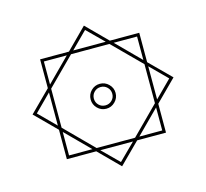

<svg xmlns="http://www.w3.org/2000/svg" viewBox="-119 -851 1213 1130"><g transform="rotate(-15 487.5 -286.0)"><path d="M364.7 18.1H185.5V-161.1L58.6 -288.1L185.5 -414.6V-590.3H361.3L485.8 -715.3L610.4 -590.3H789.6V-411.1L916.5 -284.7L789.6 -157.7V18.1H613.8L488.8 142.6ZM387.2 -590.3H585.4L485.8 -689ZM771.5 -429.2V-572.3H628.9ZM203.6 -432.1 343.3 -572.3H203.6ZM203.6 -406.7V-168.9L371.6 0H606L771.5 -166V-403.8L603 -572.3H369.1ZM185.5 -388.7 84.5 -287.6 185.5 -186.5ZM789.6 -386.2V-184.1L890.6 -285.2ZM411.6 -284.7Q411.6 -315.9 433.8 -338.1Q456.1 -360.4 487.3 -360.4Q518.6 -360.4 541 -338.1Q563.5 -315.9 563.5 -284.7Q563.5 -253.4 541 -231Q518.6 -208.5 487.3 -208.5Q456.1 -208.5 433.8 -231Q411.6 -253.4 411.6 -284.7ZM431.2 -284.7Q431.2 -261.2 447.5 -245.1Q463.9 -229 487.3 -229Q510.7 -229 527.1 -245.1Q543.5 -261.2 543.5 -284.7Q543.5 -308.1 527.1 -324.5Q510.7 -340.8 487.3 -340.8Q463.9 -340.8 447.5 -324.5Q431.2 -308.1 431.2 -284.7ZM203.6 -143.1V0H346.2ZM631.8 0H771.5V-140.1ZM588.4 18.1H389.2L488.8 116.7Z"/></g></svg>

Font: Vazirmatn FD NL Thin
Style: Regular
Weight: 100
Designer: Saber Rastikerdar
Foundry: Saber Rastikerdar
Version: Version 33.003